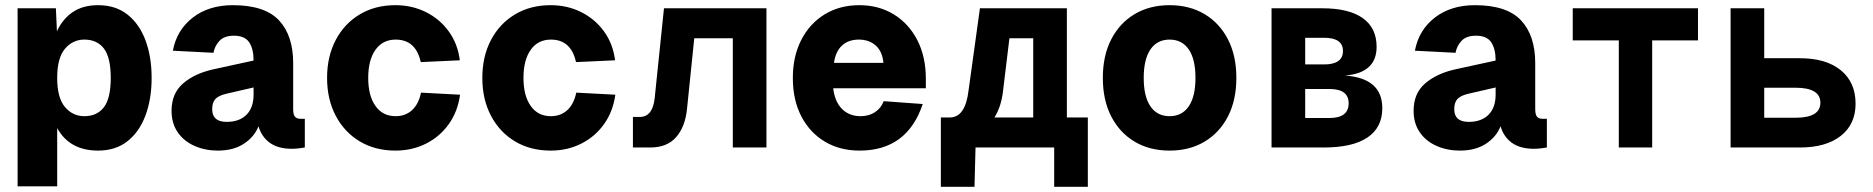

<svg xmlns="http://www.w3.org/2000/svg" viewBox="-20 -570 7240 742"><path d="M48 150V-538H196L200 -449Q222 -497 261.5 -523.5Q301 -550 359 -550Q427 -550 473 -513.5Q519 -477 542.5 -413.5Q566 -350 566 -269Q566 -188 542.5 -124.5Q519 -61 473 -24.5Q427 12 359 12Q249 12 201 -75V150ZM306 -121Q355 -121 381.5 -155.5Q408 -190 408 -269Q408 -348 381.5 -382.5Q355 -417 306 -417Q261 -417 231 -381.5Q201 -346 201 -269Q201 -192 231 -156.5Q261 -121 306 -121Z M822 12Q773 12 732 -6Q691 -24 667 -58.5Q643 -93 643 -142Q643 -209 687.5 -247.5Q732 -286 804 -302L960 -336Q960 -381 943 -406.5Q926 -432 884 -432Q847 -432 828.5 -412.5Q810 -393 805 -366L648 -374Q663 -454 725 -502Q787 -550 880 -550Q1003 -550 1058 -491.5Q1113 -433 1113 -326V-148Q1113 -127 1120 -119Q1127 -111 1140 -111H1158V0Q1152 1 1137.5 3Q1123 5 1108 5Q1055 5 1023 -18Q991 -41 979 -82Q963 -41 922.5 -14.5Q882 12 822 12ZM856 -99Q905 -99 932.5 -126.5Q960 -154 960 -205V-232L856 -208Q825 -201 812.5 -187.5Q800 -174 800 -148Q800 -99 856 -99Z M1508 12Q1430 12 1370.5 -23.5Q1311 -59 1277.5 -122.5Q1244 -186 1244 -269Q1244 -352 1277.5 -415.5Q1311 -479 1370.5 -514.5Q1430 -550 1508 -550Q1572 -550 1625.5 -523.5Q1679 -497 1714 -449Q1749 -401 1757 -337L1606 -330Q1587 -417 1509 -417Q1459 -417 1431 -377.5Q1403 -338 1403 -269Q1403 -200 1431 -160.5Q1459 -121 1509 -121Q1547 -121 1572.5 -144.5Q1598 -168 1607 -212L1758 -204Q1749 -139 1714.5 -90.5Q1680 -42 1626.5 -15Q1573 12 1508 12Z M2108 12Q2030 12 1970.5 -23.5Q1911 -59 1877.5 -122.5Q1844 -186 1844 -269Q1844 -352 1877.5 -415.5Q1911 -479 1970.5 -514.5Q2030 -550 2108 -550Q2172 -550 2225.5 -523.5Q2279 -497 2314 -449Q2349 -401 2357 -337L2206 -330Q2187 -417 2109 -417Q2059 -417 2031 -377.5Q2003 -338 2003 -269Q2003 -200 2031 -160.5Q2059 -121 2109 -121Q2147 -121 2172.5 -144.5Q2198 -168 2207 -212L2358 -204Q2349 -139 2314.5 -90.5Q2280 -42 2226.5 -15Q2173 12 2108 12Z M2426 0V-118H2452Q2502 -118 2510 -190L2546 -538H2942V0H2812V-422H2663L2635 -149Q2628 -80 2593 -40Q2558 0 2493 0Z M3302 12Q3226 12 3168 -22.5Q3110 -57 3077 -120Q3044 -183 3044 -269Q3044 -352 3076.5 -415.5Q3109 -479 3167 -514.5Q3225 -550 3301 -550Q3376 -550 3434 -514.5Q3492 -479 3525 -415Q3558 -351 3558 -266V-229H3200Q3206 -177 3234 -149Q3262 -121 3306 -121Q3338 -121 3361.5 -136.5Q3385 -152 3395 -179L3546 -168Q3486 12 3302 12ZM3203 -327H3394Q3390 -371 3364.5 -394Q3339 -417 3299 -417Q3259 -417 3234 -394Q3209 -371 3203 -327Z M3616 152V-116H3650Q3681 -116 3699 -142.5Q3717 -169 3723 -220L3767 -538H4103V-116H4184V152H4054V0H3750L3746 152ZM3856 -216Q3849 -157 3823 -116H3973V-422H3881Z M4500 12Q4423 12 4365 -22.5Q4307 -57 4274.5 -120Q4242 -183 4242 -269Q4242 -355 4274.5 -418Q4307 -481 4365 -515.5Q4423 -550 4500 -550Q4577 -550 4635 -515.5Q4693 -481 4725.5 -418Q4758 -355 4758 -269Q4758 -183 4725.5 -120Q4693 -57 4635 -22.5Q4577 12 4500 12ZM4500 -121Q4548 -121 4574 -159Q4600 -197 4600 -269Q4600 -341 4574 -379Q4548 -417 4500 -417Q4452 -417 4426 -379Q4400 -341 4400 -269Q4400 -197 4426 -159Q4452 -121 4500 -121Z M4894 0V-538H5090Q5193 -538 5246.5 -500Q5300 -462 5300 -389Q5300 -288 5178 -278Q5322 -268 5322 -152Q5322 -77 5264.5 -38.5Q5207 0 5096 0ZM5024 -321H5097Q5170 -321 5170 -373Q5170 -424 5097 -424H5024ZM5024 -114H5118Q5192 -114 5192 -171Q5192 -226 5118 -226H5024Z M5622 12Q5573 12 5532 -6Q5491 -24 5467 -58.5Q5443 -93 5443 -142Q5443 -209 5487.5 -247.5Q5532 -286 5604 -302L5760 -336Q5760 -381 5743 -406.5Q5726 -432 5684 -432Q5647 -432 5628.5 -412.5Q5610 -393 5605 -366L5448 -374Q5463 -454 5525 -502Q5587 -550 5680 -550Q5803 -550 5858 -491.5Q5913 -433 5913 -326V-148Q5913 -127 5920 -119Q5927 -111 5940 -111H5958V0Q5952 1 5937.5 3Q5923 5 5908 5Q5855 5 5823 -18Q5791 -41 5779 -82Q5763 -41 5722.5 -14.5Q5682 12 5622 12ZM5656 -99Q5705 -99 5732.5 -126.5Q5760 -154 5760 -205V-232L5656 -208Q5625 -201 5612.5 -187.5Q5600 -174 5600 -148Q5600 -99 5656 -99Z M6236 0V-414H6058V-538H6542V-414H6365V0Z M6668 0V-538H6798V-345H6936Q7037 -345 7094 -298.5Q7151 -252 7151 -169Q7151 -90 7094 -45Q7037 0 6936 0ZM6798 -115H6919Q7015 -115 7015 -173Q7015 -231 6919 -231H6798Z"/></svg>

Font: Geist Mono ExtraBold
Style: Regular
Weight: 800
Monospace: yes
Designer: Basement.studio, Andrés Briganti, Mateo Zaragoza
Foundry: Basement.studio, Vercel, Andrés Briganti, Guido Ferreyra, Mateo Zaragoza
Version: Version 1.500; ttfautohint (v1.8.4.7-5d5b)